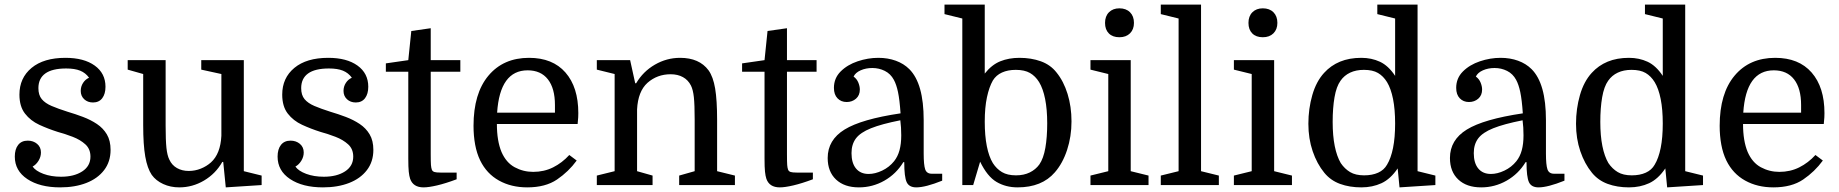

<svg xmlns="http://www.w3.org/2000/svg" viewBox="-20 -800 7951 830"><path d="M244 -36Q300 -36 335.5 -59Q371 -82 371 -123Q371 -156 349 -176Q327 -196 294.5 -208.5Q262 -221 229 -230Q188 -243 150 -260.5Q112 -278 88 -309Q64 -340 64 -391Q64 -463 116.5 -506.5Q169 -550 263 -550Q343 -550 389.5 -516.5Q436 -483 436 -425Q436 -394 422 -375.5Q408 -357 382 -357Q359 -357 344 -371Q329 -385 329 -407Q329 -426 339 -441.5Q349 -457 365 -464Q350 -485 326.5 -494.5Q303 -504 266 -504Q206 -504 176 -482.5Q146 -461 146 -419Q146 -389 160.5 -371.5Q175 -354 203 -342Q231 -330 272 -317Q306 -307 339 -294.5Q372 -282 399 -264Q426 -246 442 -219Q458 -192 458 -152Q458 -101 430 -64.5Q402 -28 353 -9Q304 10 240 10Q152 10 98 -26Q44 -62 44 -123Q44 -155 58.5 -173.5Q73 -192 100 -192Q124 -192 140.5 -178Q157 -164 157 -141Q157 -122 146.5 -105Q136 -88 121 -80Q134 -61 167.5 -48.5Q201 -36 244 -36Z M696 -540V-257Q696 -193 699.5 -160.5Q703 -128 712 -110Q723 -86 745 -73.5Q767 -61 796 -61Q823 -61 848 -71Q873 -81 892 -98Q933 -135 937 -213V-480L850 -499V-540H1034V-60L1111 -41V0L956 10L945 -100H941Q912 -49 862 -19.5Q812 10 755 10Q717 10 685.5 -4.5Q654 -19 636 -44Q617 -72 608 -123Q599 -174 599 -259V-480L532 -499V-540Z M1380 -36Q1436 -36 1471.5 -59Q1507 -82 1507 -123Q1507 -156 1485 -176Q1463 -196 1430.5 -208.5Q1398 -221 1365 -230Q1324 -243 1286 -260.5Q1248 -278 1224 -309Q1200 -340 1200 -391Q1200 -463 1252.5 -506.5Q1305 -550 1399 -550Q1479 -550 1525.5 -516.5Q1572 -483 1572 -425Q1572 -394 1558 -375.5Q1544 -357 1518 -357Q1495 -357 1480 -371Q1465 -385 1465 -407Q1465 -426 1475 -441.5Q1485 -457 1501 -464Q1486 -485 1462.5 -494.5Q1439 -504 1402 -504Q1342 -504 1312 -482.5Q1282 -461 1282 -419Q1282 -389 1296.5 -371.5Q1311 -354 1339 -342Q1367 -330 1408 -317Q1442 -307 1475 -294.5Q1508 -282 1535 -264Q1562 -246 1578 -219Q1594 -192 1594 -152Q1594 -101 1566 -64.5Q1538 -28 1489 -9Q1440 10 1376 10Q1288 10 1234 -26Q1180 -62 1180 -123Q1180 -155 1194.5 -173.5Q1209 -192 1236 -192Q1260 -192 1276.5 -178Q1293 -164 1293 -141Q1293 -122 1282.5 -105Q1272 -88 1257 -80Q1270 -61 1303.5 -48.5Q1337 -36 1380 -36Z M1648 -490V-526L1745 -540L1758 -666L1842 -678V-540H1970V-490H1842V-133Q1842 -99 1843 -86.5Q1844 -74 1847 -66Q1850 -59 1858 -56.5Q1866 -54 1884 -54H1954V-25Q1906 -7 1869.5 1.5Q1833 10 1811 10Q1766 10 1753 -27Q1749 -39 1747 -58Q1745 -77 1745 -114V-490Z M2477 -264H2128Q2128 -191 2148 -143Q2168 -97 2205 -77Q2242 -57 2285 -57Q2332 -57 2371 -76.5Q2410 -96 2441 -130L2473 -106Q2438 -58 2388 -24Q2338 10 2259 10Q2190 10 2137 -19.5Q2084 -49 2056 -106Q2041 -137 2034 -175Q2027 -213 2027 -256Q2027 -396 2091.5 -473Q2156 -550 2267 -550Q2369 -550 2424.5 -486.5Q2480 -423 2480 -311Q2480 -301 2479.5 -292.5Q2479 -284 2477 -264ZM2261 -496Q2141 -496 2129 -313H2379V-346Q2379 -418 2348.5 -457Q2318 -496 2261 -496Z M2637 -60V-480L2560 -499V-540H2704L2726 -440H2730Q2760 -491 2811 -520.5Q2862 -550 2920 -550Q3003 -550 3043 -496Q3063 -468 3071.5 -417.5Q3080 -367 3080 -281V-60L3157 -41V0H2916V-41L2983 -60V-283Q2983 -348 2979.5 -380Q2976 -412 2967 -430Q2955 -454 2932.5 -466.5Q2910 -479 2879 -479Q2821 -479 2779 -442Q2738 -405 2734 -327V-60L2801 -41V0H2560V-41Z M3188 -490V-526L3285 -540L3298 -666L3382 -678V-540H3510V-490H3382V-133Q3382 -99 3383 -86.5Q3384 -74 3387 -66Q3390 -59 3398 -56.5Q3406 -54 3424 -54H3494V-25Q3446 -7 3409.5 1.5Q3373 10 3351 10Q3306 10 3293 -27Q3289 -39 3287 -58Q3285 -77 3285 -114V-490Z M3558 -117Q3558 -195 3631 -240Q3704 -285 3873 -310Q3869 -369 3862 -402Q3855 -435 3844 -455Q3830 -481 3805 -493.5Q3780 -506 3751 -506Q3723 -506 3700.5 -496Q3678 -486 3670 -469Q3684 -459 3690.5 -443Q3697 -427 3697 -413Q3697 -388 3680.5 -373.5Q3664 -359 3640 -359Q3616 -359 3600.5 -375Q3585 -391 3585 -420Q3585 -462 3614 -491Q3643 -520 3687.5 -535Q3732 -550 3777 -550Q3818 -550 3852.5 -537.5Q3887 -525 3911 -501Q3973 -439 3973 -281V-136Q3973 -87 3979.5 -68Q3986 -49 4008 -49H4053V-19Q3981 10 3941 10Q3910 10 3899.5 -12.5Q3889 -35 3889 -99H3885Q3854 -48 3803 -19Q3752 10 3693 10Q3630 10 3594 -24Q3558 -58 3558 -117ZM3735 -48Q3763 -48 3793.5 -62.5Q3824 -77 3845 -103Q3861 -123 3868.5 -150.5Q3876 -178 3876 -215Q3876 -232 3875 -248.5Q3874 -265 3872 -280Q3791 -264 3745 -245.5Q3699 -227 3680 -201.5Q3661 -176 3661 -138Q3661 -95 3680.5 -71.5Q3700 -48 3735 -48Z M4612 -275Q4612 -210 4593 -152Q4574 -94 4540 -55Q4484 10 4379 10Q4328 10 4288 -13.5Q4248 -37 4217 -101L4187 0H4140V-720L4063 -739V-780H4237V-482Q4267 -520 4304 -535Q4341 -550 4387 -550Q4438 -550 4479.5 -535Q4521 -520 4547 -487Q4578 -449 4595 -394Q4612 -339 4612 -275ZM4237 -274Q4237 -213 4246 -168Q4255 -123 4272 -95Q4288 -70 4311.5 -56Q4335 -42 4372 -42Q4406 -42 4431.5 -54.5Q4457 -67 4473 -89Q4491 -115 4499 -161Q4507 -207 4507 -267Q4507 -327 4498 -372Q4489 -417 4472 -445Q4456 -471 4432.5 -484.5Q4409 -498 4371 -498Q4337 -498 4311.5 -486.5Q4286 -475 4272 -452Q4256 -424 4246.5 -379.5Q4237 -335 4237 -274Z M4771 -480 4694 -499V-540H4868V-60L4945 -41V0H4694V-41L4771 -60ZM4757 -701Q4757 -730 4774 -747Q4791 -764 4819 -764Q4848 -764 4865 -747Q4882 -730 4882 -701Q4882 -673 4865 -656Q4848 -639 4819 -639Q4790 -639 4773.5 -655.5Q4757 -672 4757 -701Z M5075 -60V-720L4998 -739V-780H5172V-60L5249 -41V0H4998V-41Z M5391 -480 5314 -499V-540H5488V-60L5565 -41V0H5314V-41L5391 -60ZM5377 -701Q5377 -730 5394 -747Q5411 -764 5439 -764Q5468 -764 5485 -747Q5502 -730 5502 -701Q5502 -673 5485 -656Q5468 -639 5439 -639Q5410 -639 5393.5 -655.5Q5377 -672 5377 -701Z M5636 -265Q5636 -330 5653 -389Q5670 -448 5704 -485Q5733 -517 5773 -533.5Q5813 -550 5865 -550Q5909 -550 5945.5 -533Q5982 -516 6011 -472V-720L5934 -739V-780H6108V-60L6185 -41V0L6030 10L6022 -72Q5991 -26 5952 -8Q5913 10 5865 10Q5814 10 5773 -5Q5732 -20 5705 -53Q5673 -92 5654.5 -146.5Q5636 -201 5636 -265ZM6011 -266Q6011 -327 6002 -372Q5993 -417 5976 -445Q5960 -471 5937 -484.5Q5914 -498 5876 -498Q5842 -498 5816.5 -486Q5791 -474 5775 -451Q5757 -426 5749 -379.5Q5741 -333 5741 -273Q5741 -213 5750 -168.5Q5759 -124 5776 -95Q5793 -70 5816.5 -56Q5840 -42 5877 -42Q5912 -42 5937.5 -53.5Q5963 -65 5976 -88Q5993 -116 6002 -160.5Q6011 -205 6011 -266Z M6248 -117Q6248 -195 6321 -240Q6394 -285 6563 -310Q6559 -369 6552 -402Q6545 -435 6534 -455Q6520 -481 6495 -493.5Q6470 -506 6441 -506Q6413 -506 6390.5 -496Q6368 -486 6360 -469Q6374 -459 6380.5 -443Q6387 -427 6387 -413Q6387 -388 6370.5 -373.5Q6354 -359 6330 -359Q6306 -359 6290.5 -375Q6275 -391 6275 -420Q6275 -462 6304 -491Q6333 -520 6377.5 -535Q6422 -550 6467 -550Q6508 -550 6542.5 -537.5Q6577 -525 6601 -501Q6663 -439 6663 -281V-136Q6663 -87 6669.5 -68Q6676 -49 6698 -49H6743V-19Q6671 10 6631 10Q6600 10 6589.5 -12.5Q6579 -35 6579 -99H6575Q6544 -48 6493 -19Q6442 10 6383 10Q6320 10 6284 -24Q6248 -58 6248 -117ZM6425 -48Q6453 -48 6483.5 -62.5Q6514 -77 6535 -103Q6551 -123 6558.5 -150.5Q6566 -178 6566 -215Q6566 -232 6565 -248.5Q6564 -265 6562 -280Q6481 -264 6435 -245.5Q6389 -227 6370 -201.5Q6351 -176 6351 -138Q6351 -95 6370.5 -71.5Q6390 -48 6425 -48Z M6793 -265Q6793 -330 6810 -389Q6827 -448 6861 -485Q6890 -517 6930 -533.5Q6970 -550 7022 -550Q7066 -550 7102.5 -533Q7139 -516 7168 -472V-720L7091 -739V-780H7265V-60L7342 -41V0L7187 10L7179 -72Q7148 -26 7109 -8Q7070 10 7022 10Q6971 10 6930 -5Q6889 -20 6862 -53Q6830 -92 6811.5 -146.5Q6793 -201 6793 -265ZM7168 -266Q7168 -327 7159 -372Q7150 -417 7133 -445Q7117 -471 7094 -484.5Q7071 -498 7033 -498Q6999 -498 6973.5 -486Q6948 -474 6932 -451Q6914 -426 6906 -379.5Q6898 -333 6898 -273Q6898 -213 6907 -168.5Q6916 -124 6933 -95Q6950 -70 6973.5 -56Q6997 -42 7034 -42Q7069 -42 7094.5 -53.5Q7120 -65 7133 -88Q7150 -116 7159 -160.5Q7168 -205 7168 -266Z M7864 -264H7515Q7515 -191 7535 -143Q7555 -97 7592 -77Q7629 -57 7672 -57Q7719 -57 7758 -76.5Q7797 -96 7828 -130L7860 -106Q7825 -58 7775 -24Q7725 10 7646 10Q7577 10 7524 -19.5Q7471 -49 7443 -106Q7428 -137 7421 -175Q7414 -213 7414 -256Q7414 -396 7478.5 -473Q7543 -550 7654 -550Q7756 -550 7811.5 -486.5Q7867 -423 7867 -311Q7867 -301 7866.5 -292.5Q7866 -284 7864 -264ZM7648 -496Q7528 -496 7516 -313H7766V-346Q7766 -418 7735.5 -457Q7705 -496 7648 -496Z"/></svg>

Font: Domine
Style: Regular
Weight: 400
Designer: Pablo Impallari, Rodrigo Fuenzalida, Brenda Gallo
Foundry: Pablo Impallari, Rodrigo Fuenzalida, Brenda Gallo
Version: Version 2.000